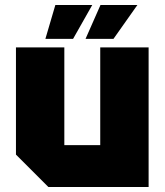

<svg xmlns="http://www.w3.org/2000/svg" viewBox="-20 -750 660 770"><path d="M576 -560V0H174L44 -130V-560H238V-168H382V-560ZM162 -594 202 -730H350L273 -594ZM323 -594 383 -730H531L435 -594Z"/></svg>

Font: Tektur ExtraBold
Style: Regular
Weight: 800
Designer: Adam Jagosz
Foundry: Adam Jagosz
Version: Version 1.005;gftools[0.9.30]